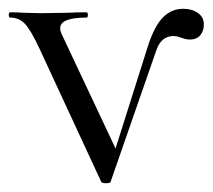

<svg xmlns="http://www.w3.org/2000/svg" viewBox="-23 -414 485 437"><path d="M441 -358Q441 -344 433 -334Q425 -324 409 -324Q401 -324 390 -328Q379 -332 372 -332Q344 -332 333 -300L229 -1Q229 3 218 3Q208 3 207 -1L67 -303Q47 -346 33.5 -360Q20 -374 0 -374Q-3 -374 -3 -380Q-3 -386 0 -386Q19 -386 30 -385L69 -384L134 -385Q149 -386 174 -386Q177 -386 177 -380Q177 -374 174 -374Q114 -374 114 -350Q114 -343 118 -335L240 -76L313 -307Q328 -354 347.5 -374Q367 -394 394 -394Q414 -394 427.5 -384.5Q441 -375 441 -358Z"/></svg>

Font: Cormorant Garamond
Style: Regular
Weight: 400
Designer: Christian Thalmann (Catharsis Fonts)
Version: Version 3.000